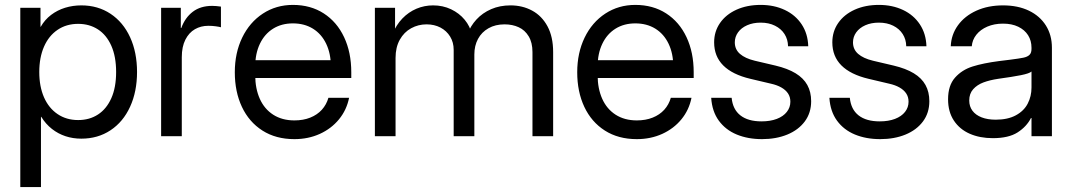

<svg xmlns="http://www.w3.org/2000/svg" viewBox="-20 -547 4306 771"><path d="M61.5 -515.6H142.6V-439.5H143.6Q159.7 -467.8 185.1 -487.1Q210.4 -506.3 241.5 -515.9Q272.5 -525.4 306.6 -525.4Q373 -525.4 423.8 -491.7Q474.6 -458 502.4 -397.5Q530.3 -336.9 530.3 -257.8Q530.3 -179.2 502.4 -118.4Q474.6 -57.6 423.8 -23.9Q373 9.8 306.6 9.8Q272.9 9.8 243.2 0Q213.4 -9.8 188.5 -29.3Q163.6 -48.8 145.5 -78.1H144.5V204.1H61.5ZM446.3 -257.8Q446.3 -319.8 427 -363.3Q407.7 -406.7 373.3 -429Q338.9 -451.2 293.9 -451.2Q246.6 -451.2 211.2 -427.2Q175.8 -403.3 156.7 -359.6Q137.7 -315.9 137.7 -257.8Q137.7 -199.7 156.7 -156.2Q175.8 -112.8 211.2 -88.9Q246.6 -64.9 293.9 -64.9Q339.4 -64.9 373.5 -87.2Q407.7 -109.4 427 -152.6Q446.3 -195.8 446.3 -257.8Z M627 -515.6H706.1V-434.6H708Q723.1 -476.1 754.2 -499.8Q785.2 -523.4 832 -523.4Q846.7 -523.4 867.2 -520.5V-437.5Q860.4 -439.5 846.4 -441.4Q832.5 -443.4 816.4 -443.4Q786.6 -443.4 762.7 -429.7Q738.8 -416 724.4 -387.7Q710 -359.4 710 -317.4V0H627Z M922.9 -256.8Q922.9 -334.5 952.6 -396Q982.4 -457.5 1035.6 -492.4Q1088.9 -527.3 1156.2 -527.3Q1227.1 -527.3 1280 -493.2Q1333 -459 1361.8 -397.7Q1390.6 -336.4 1390.6 -256.8V-233.9H966.8V-305.2H1344.2L1308.6 -280.3Q1308.6 -332 1289.8 -371.3Q1271 -410.6 1236.6 -431.9Q1202.1 -453.1 1156.2 -453.1Q1110.8 -453.1 1076.7 -431.9Q1042.5 -410.6 1023.7 -371.3Q1004.9 -332 1004.9 -280.3V-245.1Q1004.9 -191.4 1023.2 -150.4Q1041.5 -109.4 1077.1 -86.4Q1112.8 -63.5 1162.1 -63.5Q1197.8 -63.5 1225.8 -74.7Q1253.9 -85.9 1272.5 -106.4Q1291 -127 1298.8 -154.3H1381.8Q1372.1 -105.5 1341.3 -67.9Q1310.5 -30.3 1264.2 -9.3Q1217.8 11.7 1162.1 11.7Q1087.9 11.7 1033.9 -22.7Q980 -57.1 951.4 -117.9Q922.9 -178.7 922.9 -256.8Z M1485.4 -515.6H1566.4V-410.2H1556.2Q1570.8 -446.8 1595.7 -472.7Q1620.6 -498.5 1652.3 -512Q1684.1 -525.4 1719.2 -525.4Q1758.3 -525.4 1791.3 -509.8Q1824.2 -494.1 1845.9 -467.8Q1867.7 -441.4 1874.5 -410.2H1857.4Q1869.1 -442.4 1893.3 -468.8Q1917.5 -495.1 1952.4 -510.3Q1987.3 -525.4 2029.8 -525.4Q2078.1 -525.4 2116.9 -504.4Q2155.8 -483.4 2178.5 -441.4Q2201.2 -399.4 2201.2 -337.9V0H2118.2V-337.9Q2118.2 -376 2103 -401.1Q2087.9 -426.3 2062.7 -437.7Q2037.6 -449.2 2006.3 -449.2Q1969.2 -449.2 1941.7 -433.6Q1914.1 -418 1899.4 -390.6Q1884.8 -363.3 1884.8 -328.1V0H1801.8V-346.7Q1801.8 -377 1787.6 -400.1Q1773.4 -423.3 1748.8 -436.3Q1724.1 -449.2 1692.9 -449.2Q1659.7 -449.2 1631.1 -433.6Q1602.5 -418 1585.4 -387.5Q1568.4 -356.9 1568.4 -314.5V0H1485.4Z M2297.9 -256.8Q2297.9 -334.5 2327.6 -396Q2357.4 -457.5 2410.6 -492.4Q2463.9 -527.3 2531.2 -527.3Q2602.1 -527.3 2655 -493.2Q2708 -459 2736.8 -397.7Q2765.6 -336.4 2765.6 -256.8V-233.9H2341.8V-305.2H2719.2L2683.6 -280.3Q2683.6 -332 2664.8 -371.3Q2646 -410.6 2611.6 -431.9Q2577.1 -453.1 2531.2 -453.1Q2485.8 -453.1 2451.7 -431.9Q2417.5 -410.6 2398.7 -371.3Q2379.9 -332 2379.9 -280.3V-245.1Q2379.9 -191.4 2398.2 -150.4Q2416.5 -109.4 2452.1 -86.4Q2487.8 -63.5 2537.1 -63.5Q2572.8 -63.5 2600.8 -74.7Q2628.9 -85.9 2647.5 -106.4Q2666 -127 2673.8 -154.3H2756.8Q2747.1 -105.5 2716.3 -67.9Q2685.5 -30.3 2639.2 -9.3Q2592.8 11.7 2537.1 11.7Q2462.9 11.7 2408.9 -22.7Q2355 -57.1 2326.4 -117.9Q2297.9 -178.7 2297.9 -256.8Z M2835.9 -154.3H2918Q2922.4 -107.9 2953.1 -83.7Q2983.9 -59.6 3038.1 -59.6Q3073.2 -59.6 3099.4 -69.6Q3125.5 -79.6 3139.6 -97.7Q3153.8 -115.7 3153.8 -138.7Q3153.8 -157.7 3144.3 -171.9Q3134.8 -186 3117.4 -195.8Q3100.1 -205.6 3076.2 -210.9L2993.2 -230.5Q2920.9 -247.6 2884.3 -284.2Q2847.7 -320.8 2847.7 -377Q2847.7 -420.4 2871.3 -454.6Q2895 -488.8 2937.5 -508.1Q2980 -527.3 3034.7 -527.3Q3088.4 -527.3 3131.3 -507.1Q3174.3 -486.8 3199.2 -449.2Q3224.1 -411.6 3225.6 -361.3H3144.5Q3144 -388.7 3130.4 -410.2Q3116.7 -431.6 3092 -443.8Q3067.4 -456.1 3034.7 -456.1Q3003.9 -456.1 2980.2 -445.6Q2956.5 -435.1 2943.6 -417Q2930.7 -398.9 2930.7 -377Q2930.7 -348.6 2951.4 -330.6Q2972.2 -312.5 3010.7 -303.2L3093.8 -283.7Q3143.1 -272 3174.8 -252.7Q3206.5 -233.4 3221.9 -205.6Q3237.3 -177.7 3237.3 -140.6Q3237.3 -93.8 3211.7 -59.3Q3186 -24.9 3141.4 -6.6Q3096.7 11.7 3040 11.7Q2983.4 11.7 2938.5 -6.8Q2893.6 -25.4 2866.5 -62.5Q2839.4 -99.6 2835.9 -154.3Z M3310.5 -154.3H3392.6Q3397 -107.9 3427.7 -83.7Q3458.5 -59.6 3512.7 -59.6Q3547.9 -59.6 3574 -69.6Q3600.1 -79.6 3614.3 -97.7Q3628.4 -115.7 3628.4 -138.7Q3628.4 -157.7 3618.9 -171.9Q3609.4 -186 3592 -195.8Q3574.7 -205.6 3550.8 -210.9L3467.8 -230.5Q3395.5 -247.6 3358.9 -284.2Q3322.3 -320.8 3322.3 -377Q3322.3 -420.4 3345.9 -454.6Q3369.6 -488.8 3412.1 -508.1Q3454.6 -527.3 3509.3 -527.3Q3563 -527.3 3606 -507.1Q3648.9 -486.8 3673.8 -449.2Q3698.7 -411.6 3700.2 -361.3H3619.1Q3618.7 -388.7 3605 -410.2Q3591.3 -431.6 3566.7 -443.8Q3542 -456.1 3509.3 -456.1Q3478.5 -456.1 3454.8 -445.6Q3431.2 -435.1 3418.2 -417Q3405.3 -398.9 3405.3 -377Q3405.3 -348.6 3426 -330.6Q3446.8 -312.5 3485.4 -303.2L3568.4 -283.7Q3617.7 -272 3649.4 -252.7Q3681.2 -233.4 3696.5 -205.6Q3711.9 -177.7 3711.9 -140.6Q3711.9 -93.8 3686.3 -59.3Q3660.6 -24.9 3616 -6.6Q3571.3 11.7 3514.6 11.7Q3458 11.7 3413.1 -6.8Q3368.2 -25.4 3341.1 -62.5Q3314 -99.6 3310.5 -154.3Z M3787.1 -148.4Q3787.1 -203.6 3814.9 -235.1Q3842.8 -266.6 3885.5 -280Q3928.2 -293.5 3992.2 -301.8Q4013.7 -304.7 4035.2 -307.1Q4073.7 -312 4089.8 -315.4Q4106 -318.8 4114 -326.7Q4122.1 -334.5 4122.1 -350.6V-355.5Q4122.1 -383.8 4108.4 -405.5Q4094.7 -427.2 4068.8 -439.7Q4043 -452.1 4007.8 -452.1Q3972.7 -452.1 3944.8 -440.2Q3917 -428.2 3900.6 -407.5Q3884.3 -386.7 3882.3 -361.3H3797.9Q3799.8 -408.2 3826.9 -445.6Q3854 -482.9 3900.9 -504.2Q3947.8 -525.4 4007.8 -525.4Q4067.4 -525.4 4111.6 -504.2Q4155.8 -482.9 4179.9 -444.6Q4204.1 -406.2 4204.1 -355.5V0H4122.1V-73.2H4120.1Q4102.5 -38.6 4066.4 -15.4Q4030.3 7.8 3966.8 7.8Q3914.6 7.8 3874 -10Q3833.5 -27.8 3810.3 -63Q3787.1 -98.1 3787.1 -148.4ZM4122.1 -195.3V-259.8Q4113.8 -252 4079.6 -245.1Q4045.4 -238.3 3988.3 -230.5Q3955.1 -225.6 3929.4 -216.1Q3903.8 -206.5 3887.9 -188.7Q3872.1 -170.9 3872.1 -143.6Q3872.1 -119.6 3885 -102.3Q3897.9 -85 3921.9 -75.7Q3945.8 -66.4 3978.5 -66.4Q4026.9 -66.4 4059.3 -84Q4091.8 -101.6 4106.9 -130.9Q4122.1 -160.2 4122.1 -195.3Z"/></svg>

Font: Intratopia Thin
Style: Regular
Weight: 100
Designer: Rasmus Andersson
Foundry: rsms
Version: Version 3.000;Glyphs 3.2.3 (3260)